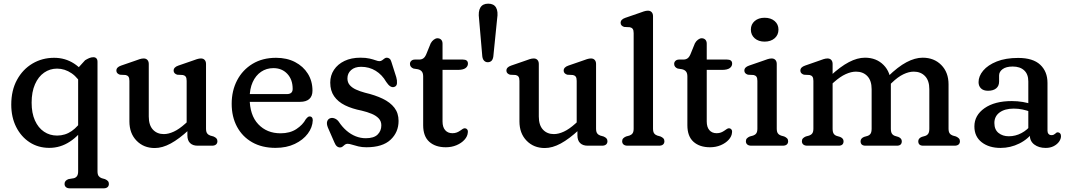

<svg xmlns="http://www.w3.org/2000/svg" viewBox="-20 -796 5839 1049"><path d="M361.7 233Q348.3 233 340.5 226.6Q332.7 220.2 332.7 208.6Q332.7 199 338.3 192.7Q343.9 186.4 354.1 182.6L383.9 177.6Q394.8 174.5 400.8 165.9Q406.9 157.3 406.9 139.6V-425L444.9 -466.8Q456.1 -473.7 467.3 -478.6Q478.5 -483.4 490.5 -483.4Q500.5 -483.4 506.6 -477.2Q512.7 -471 512.7 -458.4V139.6Q512.7 157.3 518.9 165.6Q525 173.9 535.7 177.6L553.5 182.6Q563.7 187 569.3 193Q574.9 199 574.9 208.6Q574.9 220.2 567.4 226.6Q559.8 233 545.9 233ZM451.4 -116.2Q414.3 -56.6 362.2 -22.4Q310.1 11.9 249.5 11.9Q188.8 11.9 141.9 -18.6Q95.1 -49.1 68.3 -102.4Q41.5 -155.7 41.5 -224.4Q41.5 -302.3 72.9 -359.8Q104.3 -417.3 157.5 -448.8Q210.7 -480.2 275.9 -480.2Q336 -480.2 384.6 -448.8Q433.2 -417.3 460.5 -363.3L433.5 -319.2Q408.7 -369.9 371.4 -395.5Q334.1 -421.1 291.7 -421.1Q252.7 -421.1 221.1 -399.2Q189.5 -377.4 171.2 -335.6Q152.8 -293.9 152.8 -234.9Q152.8 -177.9 170.9 -137.8Q189 -97.6 220.5 -76.5Q251.9 -55.3 292 -55.3Q336.1 -55.3 371.9 -80.2Q407.6 -105 433.7 -149.6Z M1003.8 -57V-93.8L999.8 -99.1V-354.2Q999.8 -370.4 994.4 -377.3Q989.1 -384.2 979.2 -386.2L948.2 -387.8Q939.3 -390.6 934 -396.1Q928.6 -401.6 928.6 -410.2Q928.6 -419.6 935 -426.4Q941.3 -433.2 954.2 -437.6L1029.6 -463.6Q1044.3 -469.1 1056 -472.9Q1067.7 -476.6 1077.8 -476.6Q1090.8 -476.6 1098.2 -468.5Q1105.6 -460.4 1105.6 -446.6V-93.4Q1105.6 -75.7 1111.8 -67.4Q1117.9 -59.1 1128.6 -55.4L1146.4 -50.4Q1156.9 -46 1162.4 -40Q1167.8 -34 1167.8 -24.4Q1167.8 -13.1 1160.3 -6.6Q1152.7 0 1138.8 0H1059.4Q1033.3 0 1018.6 -14.3Q1003.8 -28.5 1003.8 -57ZM687 -132.8V-354.2Q687 -370.4 681.6 -377.3Q676.3 -384.2 666.4 -386.2L635.4 -387.8Q626.5 -390.6 621.1 -396.1Q615.8 -401.6 615.8 -410.2Q615.8 -419.6 622.1 -426.4Q628.5 -433.2 641.4 -437.6L716.8 -463.6Q731.5 -469.1 743.2 -472.9Q754.9 -476.6 765 -476.6Q778 -476.6 785.4 -468.5Q792.8 -460.4 792.8 -446.6V-159.2Q792.8 -112.4 815.4 -87.9Q838 -63.4 875.2 -63.4Q900.7 -63.4 929.9 -77Q959 -90.5 991.6 -119.8L1014.6 -140.6L1040 -112.2L1012.8 -87.2Q958.5 -36.8 912.7 -12Q867 12.8 825.6 12.8Q765 12.8 726 -27.4Q687 -67.5 687 -132.8Z M1687.2 -300.8Q1687.2 -270.6 1669.8 -255.1Q1652.4 -239.6 1619.6 -239.6H1307.2V-282H1547.4Q1579 -282 1579 -310.4Q1579 -361.4 1549.7 -392.6Q1520.4 -423.8 1473.8 -423.8Q1436 -423.8 1406.6 -403.9Q1377.2 -384 1360.6 -347.4Q1344 -310.8 1344 -260.4Q1344 -167 1391 -117.4Q1437.9 -67.7 1512.8 -67.7Q1564.3 -67.7 1599.4 -90.9Q1634.4 -114.1 1650.6 -144.5Q1657.3 -152.7 1662.2 -156.5Q1667 -160.3 1673 -159.9Q1680.2 -159.7 1684.5 -154.4Q1688.8 -149 1688.8 -138.7Q1687.3 -99.9 1661.5 -65.6Q1635.7 -31.2 1590.6 -9.7Q1545.4 11.9 1485.3 11.9Q1411.7 11.9 1357.9 -18.6Q1304.1 -49.2 1274.9 -103.6Q1245.8 -158 1245.8 -228.8Q1245.8 -300.5 1275.5 -357.3Q1305.3 -414.1 1359.7 -447.2Q1414.2 -480.2 1488.2 -480.2Q1547.2 -480.2 1592 -457Q1636.8 -433.7 1662 -393.3Q1687.2 -352.8 1687.2 -300.8Z M1952.9 -431Q1918.1 -431 1898.2 -413.1Q1878.2 -395.2 1878.2 -367.8Q1878.2 -345.7 1890.9 -331.1Q1903.5 -316.5 1925.1 -306.7Q1946.6 -296.8 1973.9 -289.5Q2029.7 -276.5 2071 -256.6Q2112.3 -236.7 2135 -207.2Q2157.6 -177.6 2157.6 -135.4Q2157.6 -73.4 2113.7 -32.4Q2069.8 8.6 1981.8 8.6Q1957.8 8.6 1938.1 3.9Q1918.3 -0.9 1903.6 -5.6Q1888.8 -10.4 1879 -10.4Q1870.1 -10.4 1864 -5.4Q1857.9 -0.4 1852.1 4.6Q1846.3 9.6 1838 9.6Q1828.2 9.6 1820.5 3.1Q1812.8 -3.5 1807 -17.8L1771.6 -98.8Q1763.2 -119.5 1767.6 -132.9Q1772.1 -146.3 1784.6 -150.2Q1796.3 -153.8 1809 -148.6Q1821.7 -143.4 1830.6 -131.4Q1849.6 -102.6 1873.1 -82.3Q1896.6 -62 1923.3 -51.4Q1950 -40.8 1978.2 -40.8Q2022.9 -40.8 2043.1 -60.9Q2063.4 -80.9 2063.4 -111.2Q2063.4 -133.7 2049.3 -148.8Q2035.2 -164 2010.8 -174.2Q1986.3 -184.4 1955.8 -191.6Q1903.8 -201.7 1865.2 -220.6Q1826.7 -239.6 1805.5 -270.1Q1784.3 -300.7 1784.3 -344.8Q1784.3 -383.7 1804.7 -414.5Q1825.1 -445.3 1862.2 -463.1Q1899.3 -480.8 1949 -480.8Q1978.8 -480.8 1999.1 -476.1Q2019.3 -471.3 2032.3 -466.6Q2045.3 -461.8 2052.8 -461.8Q2061.2 -461.8 2067.7 -466.6Q2074.2 -471.3 2080.3 -476.1Q2086.3 -480.8 2093.2 -480.8Q2101.3 -480.8 2108.2 -475.5Q2115.1 -470.1 2118.4 -457.8L2145 -374.4Q2150.2 -357 2148.9 -340.8Q2147.6 -324.5 2132.8 -320.6Q2122.1 -317.9 2111.6 -324.9Q2101 -332 2090.2 -348.4Q2067.7 -387.7 2032.4 -409.3Q1997 -431 1952.9 -431Z M2263 -417.7 2239.2 -421.4Q2230.3 -424.8 2225 -431.2Q2219.8 -437.7 2219.8 -446.9Q2219.8 -457 2227.2 -463.8Q2234.7 -470.6 2246.9 -470.6H2269.8Q2283.4 -470.6 2292.6 -477Q2301.8 -483.3 2308.7 -499.2L2333.2 -559.4Q2339.7 -571.5 2350.1 -579.3Q2360.4 -587 2370 -587Q2382.3 -587 2390.1 -579.3Q2397.8 -571.5 2397.8 -557.4V-132.2Q2397.8 -101.6 2412.2 -84.9Q2426.6 -68.2 2451.8 -68.2Q2465.6 -68.2 2475.9 -72.3Q2486.2 -76.4 2494 -82Q2501.7 -87.6 2508.1 -91.6Q2514.5 -95.6 2520.2 -95.2Q2527.6 -95 2532.6 -88.7Q2537.6 -82.3 2535.8 -71.2Q2534.3 -50.9 2517.8 -32.6Q2501.3 -14.2 2474.5 -2.8Q2447.7 8.6 2415.8 8.6Q2358.8 8.6 2325.4 -21.4Q2292 -51.3 2292 -111.8V-377.9Q2292 -395.9 2284.8 -405Q2277.7 -414.2 2263 -417.7ZM2348.2 -414.1V-470.6H2508.8Q2522.4 -470.6 2529.5 -465.2Q2536.6 -459.7 2536.6 -448.3Q2536.6 -433.6 2523.3 -423.8Q2510 -414.1 2480.2 -414.1Z M2644.5 -456Q2633.6 -456 2625.4 -463.9Q2617.2 -471.9 2615.1 -487.7L2597.3 -693.4Q2591.8 -733.6 2604.6 -754.8Q2617.4 -776 2647.4 -776Q2677.9 -776 2690.2 -754.7Q2702.5 -733.5 2696.1 -693.6L2675.3 -487.3Q2672.8 -470.5 2664.8 -463.2Q2656.8 -456 2644.5 -456Z M3134.8 -57V-93.8L3130.8 -99.1V-354.2Q3130.8 -370.4 3125.4 -377.3Q3120.1 -384.2 3110.2 -386.2L3079.2 -387.8Q3070.3 -390.6 3065 -396.1Q3059.6 -401.6 3059.6 -410.2Q3059.6 -419.6 3066 -426.4Q3072.3 -433.2 3085.2 -437.6L3160.6 -463.6Q3175.3 -469.1 3187 -472.9Q3198.7 -476.6 3208.8 -476.6Q3221.8 -476.6 3229.2 -468.5Q3236.6 -460.4 3236.6 -446.6V-93.4Q3236.6 -75.7 3242.8 -67.4Q3248.9 -59.1 3259.6 -55.4L3277.4 -50.4Q3287.9 -46 3293.4 -40Q3298.8 -34 3298.8 -24.4Q3298.8 -13.1 3291.3 -6.6Q3283.7 0 3269.8 0H3190.4Q3164.3 0 3149.6 -14.3Q3134.8 -28.5 3134.8 -57ZM2818 -132.8V-354.2Q2818 -370.4 2812.6 -377.3Q2807.3 -384.2 2797.4 -386.2L2766.4 -387.8Q2757.5 -390.6 2752.1 -396.1Q2746.8 -401.6 2746.8 -410.2Q2746.8 -419.6 2753.1 -426.4Q2759.5 -433.2 2772.4 -437.6L2847.8 -463.6Q2862.5 -469.1 2874.2 -472.9Q2885.9 -476.6 2896 -476.6Q2909 -476.6 2916.4 -468.5Q2923.8 -460.4 2923.8 -446.6V-159.2Q2923.8 -112.4 2946.4 -87.9Q2969 -63.4 3006.2 -63.4Q3031.7 -63.4 3060.9 -77Q3090 -90.5 3122.6 -119.8L3145.6 -140.6L3171 -112.2L3143.8 -87.2Q3089.5 -36.8 3043.7 -12Q2998 12.8 2956.6 12.8Q2896 12.8 2857 -27.4Q2818 -67.5 2818 -132.8Z M3547.8 -707.6V-93.4Q3547.8 -75.7 3554 -67.4Q3560.1 -59.1 3570.8 -55.4L3588.6 -50.4Q3598.8 -46 3604.4 -40Q3610 -34 3610 -24.4Q3610 -12.8 3602.5 -6.4Q3594.9 0 3581 0H3408.2Q3394.8 0 3387 -6.4Q3379.2 -12.8 3379.2 -24.4Q3379.2 -34 3384.8 -40Q3390.4 -46 3400.6 -50.4L3419 -55.4Q3429.9 -59.1 3435.9 -67.4Q3442 -75.7 3442 -93.4V-615.2Q3442 -631.4 3436.6 -638.3Q3431.3 -645.2 3421.4 -647.2L3390.4 -648.8Q3381.5 -651.4 3376.1 -657Q3370.8 -662.6 3370.8 -671.2Q3370.8 -680.6 3377.1 -687.4Q3383.5 -694.2 3396.4 -698.6L3471.8 -724.6Q3486.5 -730.1 3498.2 -733.9Q3509.9 -737.6 3520 -737.6Q3533 -737.6 3540.4 -729.5Q3547.8 -721.4 3547.8 -707.6Z M3706.5 -417.7 3682.7 -421.4Q3673.8 -424.8 3668.5 -431.2Q3663.3 -437.7 3663.3 -446.9Q3663.3 -457 3670.7 -463.8Q3678.2 -470.6 3690.4 -470.6H3713.3Q3726.9 -470.6 3736.1 -477Q3745.3 -483.3 3752.2 -499.2L3776.7 -559.4Q3783.2 -571.5 3793.6 -579.3Q3803.9 -587 3813.5 -587Q3825.8 -587 3833.6 -579.3Q3841.3 -571.5 3841.3 -557.4V-132.2Q3841.3 -101.6 3855.7 -84.9Q3870.1 -68.2 3895.3 -68.2Q3909.1 -68.2 3919.4 -72.3Q3929.7 -76.4 3937.5 -82Q3945.2 -87.6 3951.6 -91.6Q3958 -95.6 3963.7 -95.2Q3971.1 -95 3976.1 -88.7Q3981.1 -82.3 3979.3 -71.2Q3977.8 -50.9 3961.3 -32.6Q3944.8 -14.2 3918 -2.8Q3891.2 8.6 3859.3 8.6Q3802.3 8.6 3768.9 -21.4Q3735.5 -51.3 3735.5 -111.8V-377.9Q3735.5 -395.9 3728.3 -405Q3721.2 -414.2 3706.5 -417.7ZM3791.7 -414.1V-470.6H3952.3Q3965.9 -470.6 3973 -465.2Q3980.1 -459.7 3980.1 -448.3Q3980.1 -433.6 3966.8 -423.8Q3953.5 -414.1 3923.7 -414.1Z M4223.8 -446.6V-93.4Q4223.8 -75.7 4230 -67.4Q4236.1 -59.1 4246.8 -55.4L4264.6 -50.4Q4274.8 -46 4280.4 -40Q4286 -34 4286 -24.4Q4286 -12.8 4278.5 -6.4Q4270.9 0 4257 0H4084.2Q4070.8 0 4063 -6.4Q4055.2 -12.8 4055.2 -24.4Q4055.2 -34 4060.8 -40Q4066.4 -46 4076.6 -50.4L4095 -55.4Q4105.9 -59.1 4111.9 -67.4Q4118 -75.7 4118 -93.4V-354.2Q4118 -370.4 4112.6 -377.3Q4107.3 -384.2 4097.4 -386.2L4066.4 -387.8Q4057.5 -390.6 4052.1 -396.1Q4046.8 -401.6 4046.8 -410.2Q4046.8 -419.6 4053.1 -426.4Q4059.5 -433.2 4072.4 -437.6L4147.8 -463.6Q4162.5 -469.1 4174.2 -472.9Q4185.9 -476.6 4196 -476.6Q4209 -476.6 4216.4 -468.5Q4223.8 -460.4 4223.8 -446.6ZM4157.2 -568.6Q4124 -568.6 4103.2 -586.9Q4082.4 -605.3 4082.4 -634.4Q4082.4 -663 4103.2 -681Q4124 -699 4157.2 -699Q4191.3 -699 4212.3 -681Q4233.2 -663 4233.2 -634.4Q4233.2 -605.3 4212.3 -586.9Q4191.3 -568.6 4157.2 -568.6Z M4529 -446.6V-93.4Q4529 -74.5 4534.8 -65.8Q4540.5 -57.1 4551.6 -53.4L4569.8 -48Q4588.8 -40 4588.8 -24.4Q4588.8 0 4561.8 0H4390.2Q4376.8 0 4369 -6.4Q4361.2 -12.8 4361.2 -24.4Q4361.2 -34 4366.8 -40Q4372.4 -46 4382.6 -50.4L4401 -55.4Q4411.9 -59.1 4417.9 -67.4Q4424 -75.7 4424 -93.4V-354.2Q4424 -370.4 4418.6 -377.3Q4413.3 -384.2 4403.4 -386.2L4372.4 -387.8Q4363.5 -390.6 4358.1 -396.1Q4352.8 -401.6 4352.8 -410.2Q4352.8 -419.6 4359.1 -426.4Q4365.5 -433.2 4378.4 -437.6L4453 -463.6Q4467.7 -469.1 4479.4 -472.9Q4491.1 -476.6 4501.2 -476.6Q4514.2 -476.6 4521.6 -468.5Q4529 -460.4 4529 -446.6ZM4514.2 -327.4 4488.8 -355.8 4516 -380.8Q4571.3 -432.2 4617.8 -456.5Q4664.2 -480.8 4705.9 -480.8Q4768 -480.8 4807.6 -440.8Q4847.2 -400.7 4847.2 -335.2V-93.4Q4847.2 -74.5 4853 -65.9Q4858.7 -57.3 4869.8 -53.4L4888 -48Q4907 -40 4907 -24.4Q4907 0 4880 0H4708.8Q4681.8 0 4681.8 -24.4Q4681.8 -40 4700.8 -48L4719.6 -53.4Q4730.7 -57.1 4736.4 -65.8Q4742.2 -74.5 4742.2 -93.4V-308.8Q4742.2 -355.6 4718.8 -380.1Q4695.4 -404.6 4656.7 -404.6Q4630.7 -404.6 4600.8 -391.1Q4570.8 -377.6 4537.2 -347.8ZM4837.2 -329.2 4811.8 -358.8 4831.2 -377.8Q4885.9 -431.3 4932.7 -456.1Q4979.4 -480.8 5021.1 -480.8Q5083.2 -480.8 5122.8 -440.8Q5162.4 -400.7 5162.4 -335.2V-93.4Q5162.4 -75.7 5168.6 -67.4Q5174.7 -59.1 5185.4 -55.4L5203.2 -50.4Q5213.4 -45.6 5219 -39.8Q5224.6 -34 5224.6 -24.4Q5224.6 -12.8 5217.1 -6.4Q5209.5 0 5195.6 0H5024Q4997 0 4997 -24.4Q4997 -40 5016 -48L5034.8 -53.4Q5045.9 -57.1 5051.6 -65.8Q5057.4 -74.5 5057.4 -93.4V-308.8Q5057.4 -355.6 5034 -380.1Q5010.6 -404.6 4971.9 -404.6Q4945.9 -404.6 4915.7 -390.2Q4885.4 -375.8 4852.4 -343.6Z M5606.2 -58.8V-77.2L5598.2 -88.8V-351.5Q5598.2 -390.6 5575.6 -411.5Q5553.1 -432.5 5513.1 -432.5Q5477 -432.5 5457.8 -418.3Q5438.6 -404.1 5438.6 -383.7V-350.3Q5438.6 -326.3 5422.6 -313.2Q5406.6 -300.1 5378 -300.1Q5353.2 -300.1 5339.8 -313Q5326.4 -326 5326.4 -347.3Q5326.4 -380 5351.8 -410.3Q5377.2 -440.6 5425.7 -460.1Q5474.2 -479.5 5543.1 -479.5Q5623.6 -479.5 5663.3 -442.3Q5703 -405 5703 -343.1V-81.6Q5703 -70.8 5708.8 -64.3Q5714.5 -57.7 5724.7 -57.7Q5732.2 -57.7 5736.8 -60Q5741.3 -62.2 5744.6 -65.1Q5748 -68.1 5751.2 -70.6Q5754.4 -73 5758.7 -73Q5766.8 -73 5771.8 -67.5Q5776.8 -62 5776.8 -52.4Q5776.8 -37 5766.3 -22.1Q5755.7 -7.2 5736.9 2.5Q5718.1 12.2 5693 12.2Q5655.6 12.2 5630.9 -6.4Q5606.2 -24.9 5606.2 -58.8ZM5303.6 -105.3Q5303.6 -166 5358.9 -204.9Q5414.3 -243.8 5508.3 -243.8Q5539.1 -243.8 5568.2 -238.9Q5597.2 -234 5618.4 -226L5608.8 -185.8Q5588.6 -193.1 5566.3 -197.8Q5544 -202.6 5518.5 -202.6Q5470 -202.6 5441.4 -181.6Q5412.8 -160.6 5412.8 -123.9Q5412.8 -87.9 5435.4 -69.7Q5458 -51.5 5491.8 -51.5Q5527.9 -51.5 5560.5 -68.7Q5593.1 -85.8 5616.8 -116.9L5629.2 -80.7Q5598.1 -36.2 5549.3 -12Q5500.5 12.2 5446.6 12.2Q5383.4 12.2 5343.5 -18.9Q5303.6 -50 5303.6 -105.3Z"/></svg>

Font: Fraunces SuperSoft Wonky
Style: Regular
Weight: 900
Version: Version 1.000;[b76b70a41]